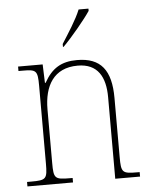

<svg xmlns="http://www.w3.org/2000/svg" viewBox="-54 -811 672 856"><g transform="rotate(-5 282.0 -383.0)"><path d="M246 -619V-606H249C289 -646 351 -721 374 -756V-766H330C312 -721 275 -665 246 -619ZM34 0H238V-20H226C158 -20 153 -25 153 -95V-334C153 -439 196 -517 304 -517C394 -517 427 -455 427 -365V0H538V-20H527C460 -20 455 -25 455 -95V-359C455 -483 410 -542 303 -542C233 -542 190 -516 155 -453H152L149 -536H39V-516H58C119 -516 125 -511 125 -442V-95C125 -25 120 -20 52 -20H34Z"/></g></svg>

Font: Noto Serif Armenian SemiCondensed Thin
Style: Regular
Weight: 100
Width: 4
Designer: Monotype Design Team
Foundry: Monotype Imaging Inc.
Version: Version 2.008